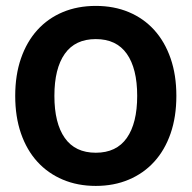

<svg xmlns="http://www.w3.org/2000/svg" viewBox="-20 -610 640 641"><path d="M299.8 -479.5Q231 -479.5 196.3 -430.4Q161.6 -381.3 161.6 -290Q161.6 -198.7 196.3 -149.4Q231 -100.1 299.8 -100.1Q368.7 -100.1 403.3 -149.4Q438 -198.7 438 -290Q438 -381.3 403.3 -430.4Q368.7 -479.5 299.8 -479.5ZM299.8 -590.3Q360.4 -590.3 409.9 -569.6Q459.5 -548.8 494.9 -509.8Q530.3 -470.7 549.6 -415Q568.8 -359.4 568.8 -290Q568.8 -220.2 549.6 -164.6Q530.3 -108.9 494.9 -70.1Q459.5 -31.2 409.9 -10.3Q360.4 10.7 299.8 10.7Q239.3 10.7 189.7 -10.3Q140.1 -31.2 104.7 -70.1Q69.3 -108.9 50 -164.6Q30.8 -220.2 30.8 -290Q30.8 -359.4 50 -415Q69.3 -470.7 104.7 -509.8Q140.1 -548.8 189.7 -569.6Q239.3 -590.3 299.8 -590.3Z"/></svg>

Font: Courier Prime
Style: Bold
Weight: 700
Monospace: yes
Designer: Alan Dague-Greene
Foundry: Quote-Unquote Apps
Version: Version 1.202